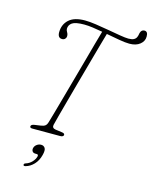

<svg xmlns="http://www.w3.org/2000/svg" viewBox="-139 -832 913 1151"><g transform="rotate(15 317.0 -256.5)"><path d="M231.5 -54Q227.5 -33.5 251 -30L292 -24.5Q310 -22 308 -11Q305.5 0 286.5 0H113.5Q97.5 0 99.5 -11.5Q101 -22 122 -25L157 -30Q175.5 -32.5 185 -39.2Q194.5 -46 199.5 -64Q204.5 -80.5 216.5 -122.8Q228.5 -165 244.5 -223Q260.5 -281 278.5 -345.5Q296.5 -410 313.8 -472.8Q331 -535.5 345.2 -587Q359.5 -638.5 368.5 -669Q336.5 -675 307 -679Q277.5 -683 254 -683Q199.5 -683 179.5 -669Q159.5 -655 159.5 -631.5Q159.5 -622.5 166.2 -611.8Q173 -601 172.5 -587.5Q172.5 -579.5 165.8 -572Q159 -564.5 147 -564.5Q120 -564.5 120 -600Q120.5 -648.5 153.2 -678.2Q186 -708 252.5 -708Q280.5 -708 320.2 -702.2Q360 -696.5 401.5 -689Q443 -681.5 477.5 -675.8Q512 -670 530 -670Q552 -670 563.5 -676Q575 -682 579.5 -692Q584 -701.5 584.8 -708.5Q585.5 -715.5 587 -719.5Q593 -741.5 612 -741.5Q634 -741.5 633.5 -709.5Q633.5 -681 609.2 -661.5Q585 -642 544 -642Q519 -642 480.2 -648.8Q441.5 -655.5 399 -663.5Q390 -633 375.5 -581Q361 -529 343.5 -465.8Q326 -402.5 307.8 -337Q289.5 -271.5 273.8 -213Q258 -154.5 246.5 -112.2Q235 -70 231.5 -54ZM171.5 140.5Q157.5 140.5 151.8 131.8Q146 123 149 111Q152.5 97.5 164.5 88.8Q176.5 80 191 80Q207 80 215.2 92.8Q223.5 105.5 215 137.5Q206 173 183.8 196.8Q161.5 220.5 133.5 228Q121.5 231.5 119.5 224Q119 214.5 131 211.5Q151.5 205 167 188.8Q182.5 172.5 187.5 154.5Q191 140.5 179 140.5Z"/></g></svg>

Font: Fraunces 72pt SuperSoft Thin
Style: Italic
Weight: 100
Italic angle: -16°
Version: Version 1.000;[b76b70a41]